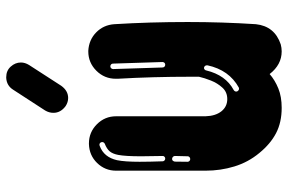

<svg xmlns="http://www.w3.org/2000/svg" viewBox="-172 -740 912 608"><g transform="rotate(-90 284.0 -436.0)"><path d="M425.2 0Q383.2 0 353.5 -38.1Q334.2 -21.3 307.9 -10.6Q281.7 0 246.5 0Q200.5 0 166.3 -17.8Q132.2 -35.6 103.5 -70.8Q74.3 -105.9 60.9 -149.8Q47.5 -193.6 47.5 -241.1V-524.3Q47.5 -559.4 71.8 -584.4Q96 -609.4 132.2 -610.4H133.7Q169.3 -610.4 194.6 -585.1Q219.8 -559.9 219.8 -524.3V-241.1Q220.8 -209.4 235.6 -190.8Q250.5 -172.3 274.3 -172.3Q296.5 -172.3 310.6 -187.9Q324.8 -203.5 332.9 -224Q341.1 -244.6 345 -261.9V-288.6Q345 -408.9 338.6 -519.3V-525.2Q338.6 -561.4 364.1 -586.9Q389.6 -612.4 425.2 -612.4H427.2Q461.9 -610.4 485.4 -587.4Q508.9 -564.4 511.4 -530.2Q518.3 -418.3 518.3 -297.5Q518.3 -188.1 511.4 -81.7Q505 -22.3 447.5 -3Q436.6 0 425.2 0ZM85.6 -368.8Q89.6 -368.8 91.8 -371.3Q94.1 -373.8 94.1 -376.2L93.1 -445Q93.1 -495 97.5 -517.8Q101 -535.6 108.9 -544.8Q116.8 -554 133.2 -560.4Q138.1 -563.4 138.1 -568.3Q138.1 -571.8 135.9 -574.5Q133.7 -577.2 129.2 -577.2L125.7 -576.2Q90.1 -562.9 80.7 -521.3Q75.7 -496.5 75.7 -450Q75.7 -419.3 77.2 -377.2Q77.2 -373.8 79.7 -371.3Q82.2 -368.8 85.6 -368.8ZM383.2 -368.8Q387.1 -368.8 389.4 -371.5Q391.6 -374.3 391.6 -377.7L386.6 -534.2Q386.6 -537.6 384.2 -540.1Q381.7 -542.6 377.7 -542.6Q374.3 -542.6 371.8 -539.9Q369.3 -537.1 369.3 -533.7L374.3 -377.7Q374.3 -373.8 376.7 -371.3Q379.2 -368.8 383.2 -368.8ZM84.2 -289.6Q87.6 -289.6 90.3 -291.8Q93.1 -294.1 93.1 -297.5L94.1 -338.1Q94.1 -341.6 91.3 -344.3Q88.6 -347 85.1 -347H84.2Q81.2 -347 79.2 -344.8Q77.2 -342.6 76.2 -338.6L75.7 -298Q75.7 -294.6 78.2 -292.1Q80.7 -289.6 84.2 -289.6ZM306.9 -135.1 310.4 -135.6Q366.3 -166.3 381.2 -235.1V-237.1Q381.2 -240.6 378.7 -243.3Q376.2 -246 372.8 -246Q369.8 -246 367.6 -243.8Q365.3 -241.6 364.9 -238.6Q350 -177.2 303 -152Q298 -149 298 -143.6L299 -140.1Q302.5 -135.1 306.9 -135.1ZM277.7 -676.2Q264.4 -676.2 252 -684.2Q230.7 -700 230.7 -722.8Q230.7 -736.6 238.1 -749L304 -850.5Q316.8 -870.8 341.1 -872.3H343.6Q364.4 -872.3 377.2 -857.9Q390.1 -843.6 390.1 -825.7Q390.1 -812.9 382.2 -800L316.3 -698Q300.5 -676.2 277.7 -676.2Z"/></g></svg>

Font: AKL FREE 002
Style: Regular
Weight: 400
Designer: AKL
Foundry: AKL
Version: Version 1.00;August 17, 2024;FontCreator 13.0.0.2675 64-bit